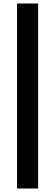

<svg xmlns="http://www.w3.org/2000/svg" viewBox="-20 -878 314 1093"><path d="M197 195H77V-858H197Z"/></svg>

Font: Playfair Display SC Black
Style: Regular
Weight: 900
Designer: Claus Eggers Sørensen
Foundry: Claus Eggers Sørensen
Version: Version 1.200; ttfautohint (v1.6)